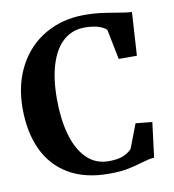

<svg xmlns="http://www.w3.org/2000/svg" viewBox="-84 -826 826 911"><g transform="rotate(-10 328.5 -371.0)"><path d="M17.5 -364.5Q17.5 -480.5 64.5 -568.5Q111.5 -656.5 194.5 -704Q277.5 -751.5 382.5 -751.5Q422 -751.5 453.8 -747.8Q485.5 -744 529 -736.5Q581 -727 608 -726L595 -517.5H507.5L478.5 -662Q468 -674.5 440.8 -683.5Q413.5 -692.5 373 -692.5Q316.5 -692.5 274.2 -657.5Q232 -622.5 208.8 -552.2Q185.5 -482 185.5 -380Q185.5 -284.5 206.5 -209.5Q227.5 -134.5 270.5 -91.2Q313.5 -48 377.5 -48Q420.5 -48 446.2 -58.5Q472 -69 488.5 -86.5L533 -203L612.5 -195L591.5 -27Q576 -26 562.5 -22.8Q549 -19.5 526 -13Q487.5 -1.5 453.2 4.8Q419 11 367.5 11Q253.5 11 175 -35Q96.5 -81 57 -165.5Q17.5 -250 17.5 -364.5Z"/></g></svg>

Font: Merriweather Text
Style: Bold
Weight: 700
Designer: Eben Sorkin
Foundry: Eben Sorkin
Version: Version 2.100